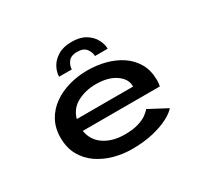

<svg xmlns="http://www.w3.org/2000/svg" viewBox="-146 -898 1168 1108"><g transform="rotate(-30 437.5 -344.5)"><path d="M440.5 11Q379.5 11 321.2 -5Q263 -21 216.2 -53.2Q169.5 -85.5 141.8 -135Q114 -184.5 114 -251Q114 -317 141.5 -366Q169 -415 215.8 -447.5Q262.5 -480 320.8 -496Q379 -512 440.5 -512Q503.5 -512 561.2 -496.8Q619 -481.5 664.2 -450.8Q709.5 -420 736 -373Q762.5 -326 762.5 -262.5Q762.5 -239 758.5 -222.5H245Q255 -157 309.5 -120Q364 -83 447 -83Q499.5 -83 535.5 -93.8Q571.5 -104.5 593 -120Q614.5 -135.5 624.5 -149L745.5 -85Q726.5 -62 683.5 -39.8Q640.5 -17.5 578.5 -3.2Q516.5 11 440.5 11ZM444 -418.5Q375.5 -418.5 320.8 -389.5Q266 -360.5 249 -299H624V-303.5Q624 -351 574.5 -384.8Q525 -418.5 444 -418.5ZM445.5 -700Q501 -700 536.5 -678.2Q572 -656.5 589.2 -624.5Q606.5 -592.5 606.5 -561.5H522Q522 -586.5 504.2 -610.2Q486.5 -634 444.5 -634Q402 -634 384.8 -610.2Q367.5 -586.5 367.5 -561.5H283Q283 -592.5 300.5 -624.5Q318 -656.5 354 -678.2Q390 -700 445.5 -700Z"/></g></svg>

Font: Trispace SemiExpanded Medium
Style: Regular
Weight: 500
Width: 6
Designer: Tyler Finck
Foundry: Etcetera Type Company
Version: Version 1.210; ttfautohint (v1.8.3)